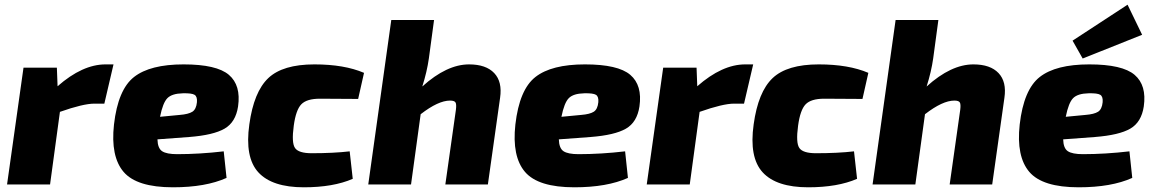

<svg xmlns="http://www.w3.org/2000/svg" viewBox="-20 -785 4908 817"><path d="M463 -511 424 -344H382Q334 -344 235 -309L193 0H10L80 -497H222L225 -418Q331 -511 429 -511Z M932 -141 944 -28Q855 12 716 12Q562 12 506 -53.5Q450 -119 465 -255Q482 -404 550.5 -457.5Q619 -511 761 -511Q902 -511 954 -466.5Q1006 -422 993 -332Q983 -265 935.5 -237.5Q888 -210 785 -202L650 -192Q651 -154 670 -141.5Q689 -129 734 -129Q829 -129 932 -141ZM661 -288 745 -296Q782 -299 798.5 -309.5Q815 -320 818 -350Q820 -374 808 -381.5Q796 -389 758 -388Q712 -387 692.5 -367.5Q673 -348 661 -288Z M1468 -141 1481 -24Q1398 12 1273 12Q1138 12 1079.5 -51.5Q1021 -115 1041 -256Q1060 -394 1121.5 -452.5Q1183 -511 1318 -511Q1445 -511 1529 -475L1504 -364L1341 -365Q1285 -365 1262 -341Q1239 -317 1230 -250Q1220 -177 1235.5 -155Q1251 -133 1306 -133Q1399 -133 1468 -141Z M1827 -700 1805 -537Q1797 -480 1777 -417Q1881 -511 1976 -511Q2048 -511 2083 -474Q2118 -437 2108 -369L2056 0H1875L1920 -318Q1923 -342 1918 -349.5Q1913 -357 1895 -357Q1845 -357 1770 -299L1729 0H1547L1645 -700Z M2640 -141 2652 -28Q2563 12 2424 12Q2270 12 2214 -53.5Q2158 -119 2173 -255Q2190 -404 2258.5 -457.5Q2327 -511 2469 -511Q2610 -511 2662 -466.5Q2714 -422 2701 -332Q2691 -265 2643.5 -237.5Q2596 -210 2493 -202L2358 -192Q2359 -154 2378 -141.5Q2397 -129 2442 -129Q2537 -129 2640 -141ZM2369 -288 2453 -296Q2490 -299 2506.5 -309.5Q2523 -320 2526 -350Q2528 -374 2516 -381.5Q2504 -389 2466 -388Q2420 -387 2400.5 -367.5Q2381 -348 2369 -288Z M3185 -511 3146 -344H3104Q3056 -344 2957 -309L2915 0H2732L2802 -497H2944L2947 -418Q3053 -511 3151 -511Z M3614 -141 3627 -24Q3544 12 3419 12Q3284 12 3225.5 -51.5Q3167 -115 3187 -256Q3206 -394 3267.5 -452.5Q3329 -511 3464 -511Q3591 -511 3675 -475L3650 -364L3487 -365Q3431 -365 3408 -341Q3385 -317 3376 -250Q3366 -177 3381.5 -155Q3397 -133 3452 -133Q3545 -133 3614 -141Z M3973 -700 3951 -537Q3943 -480 3923 -417Q4027 -511 4122 -511Q4194 -511 4229 -474Q4264 -437 4254 -369L4202 0H4021L4066 -318Q4069 -342 4064 -349.5Q4059 -357 4041 -357Q3991 -357 3916 -299L3875 0H3693L3791 -700Z M4587 -536 4544 -612 4778 -765 4840 -637ZM4786 -141 4798 -28Q4709 12 4570 12Q4416 12 4360 -53.5Q4304 -119 4319 -255Q4336 -404 4404.5 -457.5Q4473 -511 4615 -511Q4756 -511 4808 -466.5Q4860 -422 4847 -332Q4837 -265 4789.5 -237.5Q4742 -210 4639 -202L4504 -192Q4505 -154 4524 -141.5Q4543 -129 4588 -129Q4683 -129 4786 -141ZM4515 -288 4599 -296Q4636 -299 4652.5 -309.5Q4669 -320 4672 -350Q4674 -374 4662 -381.5Q4650 -389 4612 -388Q4566 -387 4546.5 -367.5Q4527 -348 4515 -288Z"/></svg>

Font: Ezarion Extra Bold
Style: Italic
Weight: 800
Italic angle: -8°
Designer: Natanael Gama
Version: Version 1.001;PS 001.001;hotconv 1.0.70;makeotf.lib2.5.58329